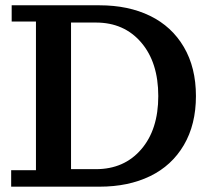

<svg xmlns="http://www.w3.org/2000/svg" viewBox="-20 -702 798 722"><path d="M22 0V-62H115.2V-621.1H23.9V-682.1H354Q462.9 -682.1 544.4 -642.3Q626 -602.5 671.4 -525.1Q716.8 -447.8 716.8 -340.8Q716.8 -233.9 671.4 -156.5Q626 -79.1 544.4 -39.6Q462.9 0 354 0ZM340.8 -617.2H247.1V-65.9H340.8Q446.8 -65.9 511 -140.4Q575.2 -214.8 575.2 -340.8Q575.2 -467.3 511 -542.2Q446.8 -617.2 340.8 -617.2Z"/></svg>

Font: Montagu Slab 144pt Medium
Style: Regular
Weight: 500
Designer: Florian Karsten
Foundry: Florian Karsten
Version: Version 1.000